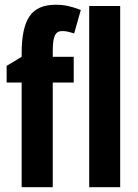

<svg xmlns="http://www.w3.org/2000/svg" viewBox="-20 -785 580 805"><path d="M289.1 -439H201.2V0H70.8V-439H7.8V-508.8L70.8 -546.9V-564Q70.8 -667.5 103.5 -716.3Q136.2 -765.1 212.9 -765.1Q241.7 -765.1 264.9 -760Q288.1 -754.9 318.8 -743.2L291 -645Q277.3 -649.4 265.1 -652.1Q252.9 -654.8 240.2 -654.8Q219.2 -654.8 210.2 -636.5Q201.2 -618.2 201.2 -573.2V-546.9H289.1ZM483.9 0H354V-759.8H483.9Z"/></svg>

Font: Open Sans Condensed
Style: Bold
Weight: 700
Width: 3
Designer: Monotype Design Team
Foundry: Monotype Imaging Inc.
Version: Version 3.003; ttfautohint (v1.8.4)